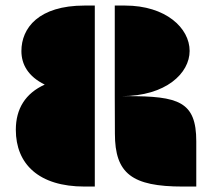

<svg xmlns="http://www.w3.org/2000/svg" viewBox="-20 -685 789 705"><path d="M401.9 -194.3C401.9 -47.4 464.8 0 651.4 0H700.7V-166C700.7 -312.5 635.3 -332 447.8 -332H426.8C588.9 -332 676.3 -416 676.3 -498C676.3 -582 588.9 -664.6 439 -664.6H401.4V-332ZM38.1 -208.5C38.1 -83 122.1 0 290.5 0H328.1V-664.6H290.5C121.6 -664.6 58.6 -582 58.6 -497.6C58.6 -448.2 83.5 -404.3 144 -374.5H144.5C73.2 -342.3 38.1 -285.6 38.1 -208.5Z"/></svg>

Font: Plaster
Style: Regular
Weight: 400
Designer: Eben Sorkin
Foundry: Eben Sorkin
Version: Version 1.007